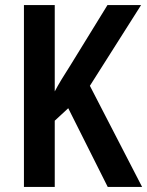

<svg xmlns="http://www.w3.org/2000/svg" viewBox="-20 -734 578 754"><path d="M538 0H403L248 -309L195 -260V0H74V-714H195V-375Q206 -396 222 -422.5Q238 -449 258 -480L402 -714H534L333 -397Z"/></svg>

Font: Noto Sans Khmer Condensed SemiBold
Style: Regular
Weight: 600
Width: 3
Designer: Danh Hong and the Monotype Design Team
Foundry: Monotype Imaging Inc.
Version: Version 2.004